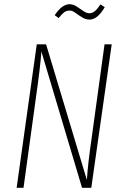

<svg xmlns="http://www.w3.org/2000/svg" viewBox="-20 -893 587 913"><path d="M405.8 -799.8Q387.7 -799.8 370.4 -810.5Q353 -821.3 338.6 -832Q324.2 -842.8 312 -842.8Q296.4 -842.8 285.6 -835Q274.9 -827.1 258.8 -807.1L240.2 -820.8Q274.9 -873 311 -873Q327.6 -873 344.2 -862.3Q360.8 -851.6 376.2 -840.8Q391.6 -830.1 404.8 -830.1Q418.5 -830.1 430.7 -839.8Q442.9 -849.6 458 -872.1L478 -858.9Q443.8 -799.8 405.8 -799.8ZM511.2 -682.1 414.1 0H370.1L176.8 -647.9Q172.4 -580.1 150.9 -429.2L91.8 0H59.1L154.8 -682.1H199.2L393.1 -37.1Q397.9 -114.3 416 -237.8L477.1 -682.1Z"/></svg>

Font: Fira Sans Compressed UltraLight
Style: Italic
Weight: 200
Width: 3
Italic angle: -8°
Designer: Carrois Corporate & Edenspiekermann AG
Foundry: Carrois Corporate GbR & Edenspiekermann AG
Version: Version 4.203;PS 004.203;hotconv 1.0.88;makeotf.lib2.5.64775